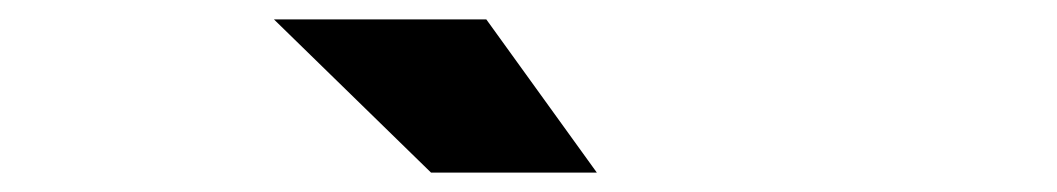

<svg xmlns="http://www.w3.org/2000/svg" viewBox="-20 -787 1090 198"><path d="M595.5 -609H424.5L262.5 -767H481.5Z"/></svg>

Font: League Mono Extended ExtraBold
Style: Regular
Weight: 800
Width: 9
Designer: Tyler Finck
Foundry: The League of Moveable Type / Tyler Finck
Version: Version 2.210